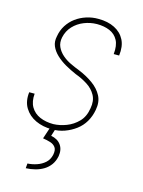

<svg xmlns="http://www.w3.org/2000/svg" viewBox="-115 -605 658 886"><g transform="rotate(15 214.5 -162.0)"><path d="M314.5 -130.4Q321.3 -167 306.9 -193.1Q292.5 -219.2 265.6 -236.3Q238.8 -253.4 208 -264.6Q180.7 -276.4 155 -291Q129.4 -305.7 110.1 -324Q90.8 -342.3 81.8 -363.5Q72.8 -384.8 78.6 -410.6Q83.5 -440.4 98.6 -464.1Q113.8 -487.8 136 -504.2Q158.2 -520.5 186 -529.5Q213.9 -538.6 243.7 -538.1Q288.6 -538.1 321 -521.7Q353.5 -505.4 369.1 -474.9Q384.8 -444.3 378.9 -399.4H353Q357.4 -440.9 344 -465.8Q330.6 -490.7 304.2 -502Q277.8 -513.2 242.7 -513.2Q210.9 -512.7 181.6 -501Q152.3 -489.3 131.1 -466.8Q109.9 -444.3 103 -412.1Q97.7 -386.7 106.9 -366.5Q116.2 -346.2 134 -330.6Q151.9 -314.9 174.6 -304.2Q197.3 -293.5 217.8 -285.6Q256.3 -270 286.6 -248Q316.9 -226.1 332 -197.3Q347.2 -168.5 339.8 -129.4Q334 -97.2 318.8 -71.5Q303.7 -45.9 279.8 -28.1Q255.9 -10.3 227.3 0Q198.7 10.3 166.5 9.8Q123.5 9.8 88.9 -6.3Q54.2 -22.5 35.4 -53.5Q16.6 -84.5 22 -128.4H47.9Q44.4 -90.3 59.3 -64.9Q74.2 -39.6 102.5 -27.3Q130.9 -15.1 167 -15.1Q198.2 -16.1 229.2 -28.1Q260.3 -40 284.2 -64.5Q308.1 -88.9 314.5 -130.4ZM158.2 2H183.6L171.9 39.6Q203.6 45.4 219.2 67.1Q234.9 88.9 229.5 121.6Q224.6 146 212.2 163.1Q199.7 180.2 181.9 191.2Q164.1 202.1 142.3 207.8Q120.6 213.4 97.2 214.4L99.1 191.4Q120.6 190.4 143.1 182.9Q165.5 175.3 181.9 160.6Q198.2 146 203.6 122.1Q208.5 98.1 199.7 85.9Q190.9 73.7 174.6 68.6Q158.2 63.5 138.7 60.5Z"/></g></svg>

Font: Roboto Condensed Thin
Style: Italic
Weight: 250
Italic angle: -12°
Designer: Christian Robertson
Foundry: Google
Version: Version 3.008; 2023